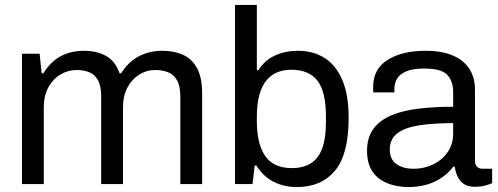

<svg xmlns="http://www.w3.org/2000/svg" viewBox="-20 -743 2012 775"><path d="M68.7 0V-526H139.9L148.1 -447.3H155.1Q185.1 -495.2 226.1 -516.6Q267 -538 319.9 -538Q370.5 -538 407.9 -517.4Q445.3 -496.8 462.5 -447.3H469.1Q497.7 -493.3 540.3 -515.6Q582.8 -538 635.3 -538Q682.8 -538 718.8 -521.7Q754.8 -505.4 775.3 -467.8Q795.9 -430.1 795.9 -366.5V0H707.9V-353Q707.9 -395.9 694.4 -419.2Q680.9 -442.5 658.3 -451.4Q635.7 -460.4 606.6 -460.4Q571.6 -460.4 542.2 -442.1Q512.7 -423.8 494.6 -390.1Q476.5 -356.3 476.5 -309.2V0H388.5V-353Q388.5 -395.9 375.5 -419.2Q362.5 -442.5 340.4 -451.4Q318.2 -460.4 289.5 -460.4Q254.1 -460.4 223.7 -442.1Q193.3 -423.8 175 -390.1Q156.7 -356.3 156.7 -309.2V0Z M1178.7 12Q1125.9 12 1084.1 -9.4Q1042.4 -30.8 1015 -74.6H1008L999.4 0H928.7V-723H1016.7V-459.9H1023.1Q1049.4 -501 1091 -519.5Q1132.6 -538 1182.5 -538Q1244.3 -538 1290.2 -509Q1336.2 -480 1361.7 -420.2Q1387.3 -360.4 1387.3 -266.8Q1387.3 -120 1332.2 -54Q1277.1 12 1178.7 12ZM1158.2 -64.5Q1202.7 -64.5 1233.4 -82.9Q1264 -101.4 1279.9 -142.6Q1295.7 -183.9 1295.7 -251.8V-273.1Q1295.7 -371.8 1261.8 -416.7Q1227.9 -461.5 1155 -461.5Q1126.7 -461.5 1101.7 -452.1Q1076.7 -442.7 1057.6 -421Q1038.5 -399.3 1027.6 -362.4Q1016.7 -325.4 1016.7 -270.8V-254.5Q1016.7 -162.8 1050.2 -113.6Q1083.8 -64.5 1158.2 -64.5Z M1627.9 12Q1599.5 12 1570.1 5.1Q1540.6 -1.8 1516 -17.9Q1491.3 -34.1 1476.4 -62.4Q1461.5 -90.8 1461.5 -133.7Q1461.5 -188.2 1487.3 -223Q1513.1 -257.8 1559.6 -277.4Q1606.1 -296.9 1670.1 -304.5Q1734 -312.1 1809.2 -312.1V-371.6Q1809.2 -414.8 1785.6 -440.6Q1762 -466.4 1691.4 -466.4Q1645.6 -466.4 1619.3 -454.8Q1593.1 -443.3 1582.5 -425Q1572 -406.7 1572 -385.4V-370H1487.1Q1486.1 -375 1486.1 -380Q1486.1 -385 1486.1 -392Q1486.1 -464.1 1544.4 -501.1Q1602.7 -538 1697.2 -538Q1763.3 -538 1807.5 -519.1Q1851.7 -500.3 1874.4 -465.4Q1897.2 -430.4 1897.2 -380.6V-95.9Q1897.2 -76.9 1905.9 -69.4Q1914.6 -61.8 1927.6 -61.8H1966.5V-3.5Q1952.8 2.3 1935.7 6.6Q1918.5 11 1897.4 11Q1870.9 11 1854.1 0.7Q1837.3 -9.7 1828.1 -28.2Q1818.9 -46.7 1815.7 -70.1H1809.2Q1780.9 -31.7 1734.5 -9.8Q1688.1 12 1627.9 12ZM1649.8 -61.8Q1681.6 -61.8 1710.4 -72Q1739.2 -82.1 1761.1 -100.4Q1783 -118.7 1796.1 -144.7Q1809.2 -170.7 1809.2 -201.8V-246Q1728.5 -246 1671.2 -237Q1613.9 -227.9 1583.6 -204.8Q1553.4 -181.6 1553.4 -139.7Q1553.4 -99.8 1580 -80.8Q1606.6 -61.8 1649.8 -61.8Z"/></svg>

Font: Archivo Variable SemiBold
Style: Regular
Weight: 600
Designer: Hector Gatti
Foundry: Omnibus-Type
Version: Version 2.001